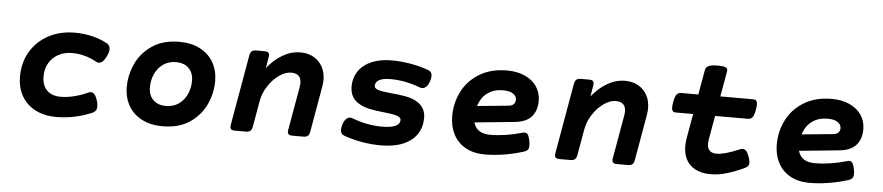

<svg xmlns="http://www.w3.org/2000/svg" viewBox="-39 -820 4874 1060"><g transform="rotate(5 2398.5 -289.5)"><path d="M532.7 -418.5Q550.3 -408.7 550.3 -387.2Q550.3 -370.1 538.1 -345.7Q519.5 -308.1 497.1 -308.1Q489.7 -308.1 481 -313Q417.5 -348.6 346.2 -348.6Q305.2 -348.6 272 -331.3Q238.8 -314 219.5 -281.7Q200.2 -249.5 200.2 -206.5Q200.2 -157.7 227.1 -130.1Q253.9 -102.5 303.2 -102.5Q338.9 -102.5 378.2 -112.1Q417.5 -121.6 455.1 -139.2Q461.9 -142.6 468.8 -142.6Q491.2 -142.6 504.9 -100.1Q510.7 -80.6 510.7 -66.9Q510.7 -53.2 504.9 -44.4Q499 -35.6 487.3 -30.3Q391.1 10.7 290 10.7Q221.7 10.7 172.1 -15.4Q122.6 -41.5 96.7 -87.9Q70.8 -134.3 70.8 -195.3Q70.8 -272.9 107.2 -333.7Q143.6 -394.5 207.5 -428.2Q271.5 -461.9 351.6 -461.9Q400.9 -461.9 447.8 -450.9Q494.6 -439.9 532.7 -418.5Z M1146.5 -262.2Q1146.5 -195.8 1117.7 -133.3Q1088.9 -70.8 1028.6 -30Q968.3 10.7 878.9 10.7Q812 10.7 763.2 -14.6Q714.4 -40 688.7 -85.2Q663.1 -130.4 663.1 -189Q663.1 -255.4 691.9 -317.9Q720.7 -380.4 781 -421.1Q841.3 -461.9 930.7 -461.9Q997.6 -461.9 1046.4 -436.5Q1095.2 -411.1 1120.8 -366Q1146.5 -320.8 1146.5 -262.2ZM790.5 -198.2Q790.5 -153.8 816.4 -128.2Q842.3 -102.5 887.7 -102.5Q927.7 -102.5 957.5 -123.3Q987.3 -144 1003.2 -178.5Q1019 -212.9 1019 -252.9Q1019 -297.4 993.2 -323Q967.3 -348.6 921.9 -348.6Q881.8 -348.6 852.1 -327.9Q822.3 -307.1 806.4 -272.7Q790.5 -238.3 790.5 -198.2Z M1741.7 -322.3Q1741.7 -305.7 1738.8 -288.1L1693.8 -30.8Q1690.9 -14.2 1682.6 -7.1Q1674.3 0 1657.7 0H1597.2Q1583.5 0 1577.1 -4.9Q1570.8 -9.8 1570.8 -20.5Q1570.8 -22.9 1571.8 -30.8L1613.8 -269Q1616.2 -283.7 1616.2 -293Q1616.2 -346.2 1560.5 -346.2Q1529.3 -346.2 1494.9 -322.3Q1460.4 -298.3 1434.6 -258.8Q1408.7 -219.2 1400.9 -174.8L1375.5 -30.8Q1372.6 -14.2 1364.3 -7.1Q1356 0 1339.4 0H1278.8Q1265.1 0 1258.8 -4.9Q1252.4 -9.8 1252.4 -20.5Q1252.4 -22.9 1253.4 -30.8L1321.8 -420.4Q1324.7 -437 1333 -444.1Q1341.3 -451.2 1357.9 -451.2H1403.8Q1417.5 -451.2 1423.8 -446.3Q1430.2 -441.4 1430.2 -430.7Q1430.2 -428.2 1429.2 -420.4L1418.9 -359.4Q1458 -407.7 1504.6 -434.8Q1551.3 -461.9 1602.5 -461.9Q1644.5 -461.9 1676 -443.8Q1707.5 -425.8 1724.6 -394Q1741.7 -362.3 1741.7 -322.3Z M2311.5 -426.8Q2334 -418.9 2334 -394.5Q2334 -382.8 2328.1 -365.2Q2321.3 -344.2 2310.5 -334.2Q2299.8 -324.2 2287.6 -324.2Q2282.2 -324.2 2274.9 -326.7Q2191.9 -358.4 2109.9 -358.4Q2068.8 -358.4 2047.6 -346.9Q2026.4 -335.4 2026.4 -314Q2026.4 -296.4 2060.5 -289.1Q2074.2 -286.1 2119.6 -281.2Q2165.5 -277.3 2199.2 -271.2Q2232.9 -265.1 2259.3 -251Q2313.5 -221.7 2313.5 -160.6Q2313.5 -109.4 2287.8 -70.8Q2262.2 -32.2 2211.4 -10.7Q2160.6 10.7 2087.9 10.7Q2037.1 10.7 1984.1 1.7Q1931.2 -7.3 1883.8 -24.4Q1861.8 -32.2 1861.8 -56.6Q1861.8 -69.8 1867.2 -85.9Q1874 -107.4 1884.5 -117.2Q1895 -127 1907.2 -127Q1912.6 -127 1919.9 -124.5Q2003.4 -92.8 2085.4 -92.8Q2136.2 -92.8 2160.4 -104.5Q2184.6 -116.2 2184.6 -137.2Q2184.6 -147.5 2175.5 -153.8Q2166.5 -160.2 2148.9 -164.1Q2131.8 -168 2091.8 -172.4Q2043.5 -177.2 2010.3 -184.1Q1977.1 -190.9 1951.2 -206.1Q1899.4 -235.8 1899.4 -297.9Q1899.4 -348.6 1925.3 -385.7Q1951.2 -422.9 1998.3 -442.4Q2045.4 -461.9 2107.4 -461.9Q2158.2 -461.9 2211.2 -452.9Q2264.2 -443.8 2311.5 -426.8Z M2874 -128.9Q2885.3 -128.9 2891.6 -119.4Q2897.9 -109.9 2902.8 -85.9Q2905.8 -70.8 2905.8 -59.6Q2905.8 -44.4 2899.4 -36.4Q2893.1 -28.3 2878.9 -23.9Q2826.2 -7.3 2770.8 1.7Q2715.3 10.7 2664.1 10.7Q2602.1 10.7 2557.4 -14.4Q2512.7 -39.6 2489.7 -84Q2466.8 -128.4 2466.8 -185.1Q2466.8 -258.3 2499 -321.5Q2531.2 -384.8 2594.7 -423.3Q2658.2 -461.9 2747.1 -461.9Q2803.7 -461.9 2846.4 -442.6Q2889.2 -423.3 2912.4 -388.7Q2935.5 -354 2935.5 -309.6Q2935.5 -255.9 2906.5 -222.4Q2877.4 -189 2814.5 -182.6L2592.3 -160.6Q2600.1 -130.9 2623.3 -115.5Q2646.5 -100.1 2683.6 -100.1Q2768.6 -100.1 2861.8 -127Q2867.7 -128.9 2874 -128.9ZM2598.6 -252 2771.5 -269Q2792 -271 2800.8 -280.8Q2809.6 -290.5 2809.6 -304.7Q2809.6 -324.7 2790.5 -337.9Q2771.5 -351.1 2734.4 -351.1Q2685.1 -351.1 2649.7 -326.2Q2614.3 -301.3 2598.6 -252Z M3540.5 -322.3Q3540.5 -305.7 3537.6 -288.1L3492.7 -30.8Q3489.7 -14.2 3481.4 -7.1Q3473.1 0 3456.5 0H3396Q3382.3 0 3376 -4.9Q3369.6 -9.8 3369.6 -20.5Q3369.6 -22.9 3370.6 -30.8L3412.6 -269Q3415 -283.7 3415 -293Q3415 -346.2 3359.4 -346.2Q3328.1 -346.2 3293.7 -322.3Q3259.3 -298.3 3233.4 -258.8Q3207.5 -219.2 3199.7 -174.8L3174.3 -30.8Q3171.4 -14.2 3163.1 -7.1Q3154.8 0 3138.2 0H3077.6Q3064 0 3057.6 -4.9Q3051.3 -9.8 3051.3 -20.5Q3051.3 -22.9 3052.2 -30.8L3120.6 -420.4Q3123.5 -437 3131.8 -444.1Q3140.1 -451.2 3156.7 -451.2H3202.6Q3216.3 -451.2 3222.7 -446.3Q3229 -441.4 3229 -430.7Q3229 -428.2 3228 -420.4L3217.8 -359.4Q3256.8 -407.7 3303.5 -434.8Q3350.1 -461.9 3401.4 -461.9Q3443.4 -461.9 3474.9 -443.8Q3506.3 -425.8 3523.4 -394Q3540.5 -362.3 3540.5 -322.3Z M3889.6 -181.2Q3887.2 -167.5 3887.2 -156.7Q3887.2 -105 3938.5 -105Q3982.9 -105 4065.9 -140.6Q4073.2 -144 4080.6 -144Q4091.8 -144 4100.6 -134.3Q4109.4 -124.5 4117.2 -102.5Q4124 -83 4124 -71.3Q4124 -60.1 4118.4 -52.7Q4112.8 -45.4 4101.1 -40Q4048.8 -15.6 4003.2 -2.4Q3957.5 10.7 3918 10.7Q3844.2 10.7 3803.7 -26.6Q3763.2 -64 3763.2 -133.3Q3763.2 -154.8 3767.6 -179.7L3791 -312H3696.3Q3683.6 -312 3678 -317.9Q3672.4 -323.7 3672.4 -338.9Q3672.4 -350.1 3675.3 -366.7Q3680.7 -398.4 3689.7 -410.2Q3698.7 -421.9 3715.8 -421.9H3810.1L3834.5 -559.6Q3837.4 -576.2 3853.5 -583.3Q3869.6 -590.3 3904.3 -590.3Q3934.1 -590.3 3945.8 -585Q3957.5 -579.6 3957.5 -567.4Q3957.5 -565.4 3956.5 -559.6L3932.1 -421.9H4113.3Q4126 -421.9 4131.6 -415.8Q4137.2 -409.7 4137.2 -394.5Q4137.2 -383.8 4134.3 -366.7Q4128.9 -335 4119.9 -323.5Q4110.8 -312 4093.8 -312H3912.6Z M4672.9 -128.9Q4684.1 -128.9 4690.4 -119.4Q4696.8 -109.9 4701.7 -85.9Q4704.6 -70.8 4704.6 -59.6Q4704.6 -44.4 4698.2 -36.4Q4691.9 -28.3 4677.7 -23.9Q4625 -7.3 4569.6 1.7Q4514.2 10.7 4462.9 10.7Q4400.9 10.7 4356.2 -14.4Q4311.5 -39.6 4288.6 -84Q4265.6 -128.4 4265.6 -185.1Q4265.6 -258.3 4297.9 -321.5Q4330.1 -384.8 4393.6 -423.3Q4457 -461.9 4545.9 -461.9Q4602.5 -461.9 4645.3 -442.6Q4688 -423.3 4711.2 -388.7Q4734.4 -354 4734.4 -309.6Q4734.4 -255.9 4705.3 -222.4Q4676.3 -189 4613.3 -182.6L4391.1 -160.6Q4398.9 -130.9 4422.1 -115.5Q4445.3 -100.1 4482.4 -100.1Q4567.4 -100.1 4660.6 -127Q4666.5 -128.9 4672.9 -128.9ZM4397.5 -252 4570.3 -269Q4590.8 -271 4599.6 -280.8Q4608.4 -290.5 4608.4 -304.7Q4608.4 -324.7 4589.4 -337.9Q4570.3 -351.1 4533.2 -351.1Q4483.9 -351.1 4448.5 -326.2Q4413.1 -301.3 4397.5 -252Z"/></g></svg>

Font: Courier Prime Sans
Style: Bold Italic
Weight: 700
Italic angle: -10°
Designer: Alan Dague-Greene
Foundry: Quote-Unquote Apps
Version: Version 3.020